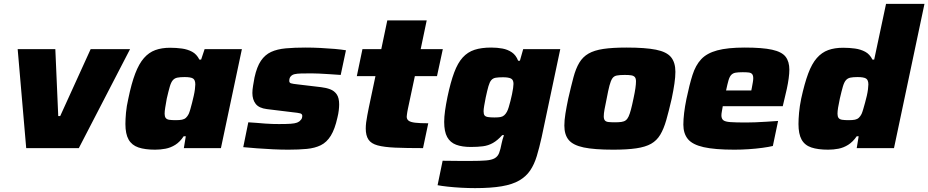

<svg xmlns="http://www.w3.org/2000/svg" viewBox="-20 -763 4782 989"><path d="M115 0 71 -510H265L280 -165H290L447 -510H650L386 0Z M779 8Q727 8 693 -3.5Q659 -15 642.5 -44Q626 -73 626 -124Q626 -149 629 -182.5Q632 -216 641 -255Q657 -333 676.5 -384Q696 -435 721.5 -464Q747 -493 780 -505Q813 -517 856 -517Q888 -517 917 -513Q946 -509 969.5 -496.5Q993 -484 1007 -456H1016L1034 -510H1226L1118 0H927L937 -61H926Q907 -32 883 -17Q859 -2 832.5 3Q806 8 779 8ZM885 -144Q905 -144 917.5 -146.5Q930 -149 938 -156.5Q946 -164 952 -176Q956 -185 960.5 -200.5Q965 -216 969.5 -234Q974 -252 978 -269.5Q982 -287 984 -303Q986 -319 986 -328Q986 -351 974.5 -358.5Q963 -366 931 -366Q907 -366 893 -363Q879 -360 870 -349.5Q861 -339 854.5 -316.5Q848 -294 839 -255Q834 -227 831 -208.5Q828 -190 828 -177Q828 -163 833.5 -155.5Q839 -148 851.5 -146Q864 -144 885 -144Z M1465 8Q1428 8 1386 6Q1344 4 1304 1Q1264 -2 1233 -5L1259 -133Q1281 -132 1303 -130Q1325 -128 1345.5 -126.5Q1366 -125 1384 -124.5Q1402 -124 1417 -124Q1455 -124 1477 -125.5Q1499 -127 1510.5 -131.5Q1522 -136 1528 -144Q1533 -148 1535 -154Q1537 -160 1537 -166Q1537 -176 1526.5 -179Q1516 -182 1486 -185L1355 -201Q1314 -206 1297 -228Q1280 -250 1280 -284Q1280 -300 1283.5 -321Q1287 -342 1291 -364Q1303 -419 1324 -450Q1345 -481 1376.5 -495.5Q1408 -510 1452.5 -514Q1497 -518 1554 -518Q1591 -518 1630.5 -516Q1670 -514 1704.5 -511Q1739 -508 1762 -504L1735 -377Q1705 -379 1676 -381Q1647 -383 1623.5 -384Q1600 -385 1586 -385Q1553 -385 1531.5 -384.5Q1510 -384 1497.5 -381Q1485 -378 1478 -370Q1474 -366 1472 -360Q1470 -354 1470 -346Q1470 -337 1478.5 -334Q1487 -331 1516 -328L1634 -314Q1660 -311 1681 -303Q1702 -295 1714.5 -277Q1727 -259 1727 -225Q1727 -212 1725 -194.5Q1723 -177 1718 -157Q1705 -98 1684 -64Q1663 -30 1632.5 -15Q1602 0 1560.5 4Q1519 8 1465 8Z M2159 0Q2073 0 2016 -2.5Q1959 -5 1925.5 -14Q1892 -23 1878 -44Q1864 -65 1864 -101Q1864 -115 1866 -132Q1868 -149 1872 -169Q1876 -189 1880 -210L1914 -371H1818L1847 -510H1944L1975 -658H2178L2147 -510H2261L2231 -371H2117L2081 -202Q2079 -194 2078 -186Q2077 -178 2076 -172Q2075 -166 2075 -162Q2075 -149 2084.5 -141.5Q2094 -134 2118 -131Q2142 -128 2186 -128Z M2427 206Q2393 206 2356 204Q2319 202 2287 198.5Q2255 195 2234 191L2260 65Q2282 65 2306 65.5Q2330 66 2354.5 66Q2379 66 2402 66Q2454 66 2483.5 63.5Q2513 61 2528.5 52Q2544 43 2551 25Q2558 7 2564 -25Q2566 -35 2569 -45.5Q2572 -56 2576 -67H2567Q2543 -40 2519 -26.5Q2495 -13 2467.5 -9.5Q2440 -6 2405 -6Q2360 -6 2329.5 -17.5Q2299 -29 2283.5 -57Q2268 -85 2268 -135Q2268 -161 2272.5 -193Q2277 -225 2285 -264Q2301 -340 2319.5 -389.5Q2338 -439 2363.5 -467Q2389 -495 2424.5 -506.5Q2460 -518 2510 -518Q2541 -518 2568 -513Q2595 -508 2616.5 -493.5Q2638 -479 2649 -450H2658L2675 -510H2866L2770 -56Q2758 -2 2745 41Q2732 84 2711 115Q2690 146 2655 166.5Q2620 187 2564.5 196.5Q2509 206 2427 206ZM2527 -158Q2546 -158 2557.5 -160Q2569 -162 2577 -169Q2585 -176 2591 -187Q2596 -196 2600.5 -211Q2605 -226 2609.5 -243.5Q2614 -261 2617.5 -278Q2621 -295 2623 -309Q2625 -323 2625 -331Q2625 -352 2612 -358.5Q2599 -365 2571 -365Q2547 -365 2533 -362.5Q2519 -360 2510.5 -350Q2502 -340 2496 -319Q2490 -298 2482 -261Q2477 -236 2474 -218Q2471 -200 2471 -190Q2471 -175 2476 -168.5Q2481 -162 2494 -160Q2507 -158 2527 -158Z M3139 8Q3041 8 2986.5 -3.5Q2932 -15 2909.5 -42Q2887 -69 2887 -116Q2887 -143 2892.5 -177.5Q2898 -212 2907 -255Q2922 -320 2934 -365Q2946 -410 2964 -440Q2982 -470 3011.5 -487Q3041 -504 3088 -511Q3135 -518 3207 -518Q3304 -518 3359 -507Q3414 -496 3436.5 -468.5Q3459 -441 3459 -393Q3459 -367 3454 -332.5Q3449 -298 3440 -255Q3425 -190 3412 -144.5Q3399 -99 3381 -69Q3363 -39 3334 -22.5Q3305 -6 3257.5 1Q3210 8 3139 8ZM3148 -133Q3168 -133 3181.5 -135Q3195 -137 3203.5 -143.5Q3212 -150 3218 -163Q3224 -176 3230 -198.5Q3236 -221 3243 -255Q3250 -287 3253 -308.5Q3256 -330 3256 -344Q3256 -359 3250 -366Q3244 -373 3231.5 -375Q3219 -377 3198 -377Q3172 -377 3157 -374Q3142 -371 3134 -359Q3126 -347 3119.5 -322.5Q3113 -298 3105 -255Q3098 -222 3094 -200Q3090 -178 3090 -164Q3090 -150 3095.5 -143Q3101 -136 3114 -134.5Q3127 -133 3148 -133Z M3763 8Q3662 8 3604.5 -5Q3547 -18 3523.5 -46.5Q3500 -75 3500 -121Q3500 -148 3504 -181.5Q3508 -215 3516 -254Q3531 -326 3547 -376.5Q3563 -427 3592 -458Q3621 -489 3674.5 -503.5Q3728 -518 3816 -518Q3907 -518 3957 -507Q4007 -496 4026.5 -471Q4046 -446 4046 -404Q4046 -385 4042.5 -359Q4039 -333 4033 -305.5Q4027 -278 4021 -254L4012 -216H3703Q3701 -203 3698.5 -190Q3696 -177 3696 -169Q3696 -152 3705.5 -144Q3715 -136 3742.5 -134Q3770 -132 3823 -132Q3843 -132 3870 -133Q3897 -134 3928 -136Q3959 -138 3988 -140L3961 -11Q3940 -6 3907 -1.5Q3874 3 3836.5 5.5Q3799 8 3763 8ZM3720 -297H3850L3853 -312Q3856 -329 3858 -340Q3860 -351 3860 -360Q3860 -374 3854.5 -381Q3849 -388 3837 -389.5Q3825 -391 3806 -391Q3782 -391 3768.5 -388.5Q3755 -386 3746.5 -377Q3738 -368 3732.5 -349Q3727 -330 3720 -297Z M4246 8Q4193 8 4159 -3.5Q4125 -15 4109 -44Q4093 -73 4093 -124Q4093 -149 4096 -182.5Q4099 -216 4107 -255Q4124 -333 4143 -384Q4162 -435 4187.5 -464Q4213 -493 4246 -505Q4279 -517 4323 -517Q4355 -517 4384 -513Q4413 -509 4436.5 -496.5Q4460 -484 4474 -456H4483L4544 -743H4742L4585 0H4393L4403 -61H4393Q4373 -32 4349 -17Q4325 -2 4299 3Q4273 8 4246 8ZM4351 -144Q4372 -144 4384 -146.5Q4396 -149 4404 -156.5Q4412 -164 4418 -176Q4422 -185 4426.5 -200.5Q4431 -216 4436 -234Q4441 -252 4445 -269.5Q4449 -287 4451 -303Q4453 -319 4453 -328Q4453 -351 4441 -358.5Q4429 -366 4397 -366Q4374 -366 4360 -363Q4346 -360 4337 -349.5Q4328 -339 4321.5 -316.5Q4315 -294 4306 -255Q4300 -227 4297 -208.5Q4294 -190 4294 -177Q4294 -163 4299.5 -155.5Q4305 -148 4318 -146Q4331 -144 4351 -144Z"/></svg>

Font: Saira SemiExpanded ExtraBold
Style: Italic
Weight: 800
Width: 6
Italic angle: -12°
Designer: Hector Gatti with collaboration of the Omnibus-Type team
Foundry: Omnibus-Type
Version: Version 1.101